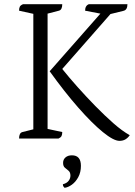

<svg xmlns="http://www.w3.org/2000/svg" viewBox="-20 -661 645 916"><path d="M550 11Q522 11 470.5 -31Q419 -73 353.5 -147.5Q288 -222 217 -321L459 -596L386 -610Q386 -634 404 -641H588Q588 -613 568 -609L507 -594L277 -332Q309 -292 350 -246Q391 -200 435 -155Q479 -110 521 -73Q563 -36 599 -16Q591 -4 579 3.5Q567 11 550 11ZM71 0Q71 -27 87 -31L139 -44V-595L71 -610Q71 -622 74.5 -629Q78 -636 90 -641H277Q277 -614 261 -610L207 -596V-46L277 -31Q277 -19 273.5 -12Q270 -5 259 0ZM288 235Q285 232 282.5 228.5Q280 225 280 218Q299 213 307.5 201.5Q316 190 316 177Q316 161 307 153.5Q298 146 289.5 139Q281 132 281 116Q281 100 292.5 90Q304 80 323 80Q366 80 366 130Q366 161 353.5 184Q341 207 323 220Q305 233 288 235Z"/></svg>

Font: Petrona Light
Style: Regular
Weight: 300
Designer: Ringo R. Seeber
Foundry: Ringo R. Seeber
Version: Version 2.001; ttfautohint (v1.8.3)